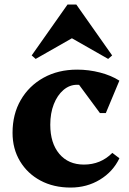

<svg xmlns="http://www.w3.org/2000/svg" viewBox="-20 -822 574 857"><path d="M295.2 15.2Q219 15.2 160.7 -16Q102.4 -47.2 69.2 -102.6Q36 -158 36 -229.2Q36 -312.4 72.7 -375.7Q109.4 -439 174.4 -475.1Q239.4 -511.2 324.4 -511.2Q376.2 -511.2 426.2 -498.3Q476.2 -485.4 512.8 -462L452.4 -317.4H426L310 -474.4H398.6V-413.8Q371.2 -443.6 324.2 -443.6Q290.2 -443.6 263 -420.2Q235.8 -396.8 220.1 -356.8Q204.4 -316.8 204.4 -265.2Q204.4 -183.2 244.7 -135.3Q285 -87.4 354.6 -87.4Q429.4 -87.4 481.4 -139.6L513 -115.6Q484.2 -55.4 425.9 -20.1Q367.6 15.2 295.2 15.2ZM139.2 -559 121.4 -574.6 281.4 -801.8H320.6L480.6 -574.6L462.8 -559L295 -654.6H307Z"/></svg>

Font: Platypi Light
Style: Regular
Weight: 300
Designer: David Sargent
Foundry: Bolt Cutter Type
Version: Version 1.200